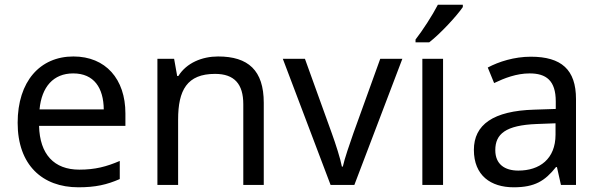

<svg xmlns="http://www.w3.org/2000/svg" viewBox="-20 -786 2549 816"><path d="M292 -546C150 -546 55 -440 55 -264C55 -85 160 10 313 10C386 10 434 -1 489 -25V-102C433 -78 385 -65 317 -65C210 -65 149 -130 146 -251H513V-304C513 -450 429 -546 292 -546ZM291 -474C380 -474 420 -412 421 -321H148C157 -417 207 -474 291 -474Z M907 -546C839 -546 773 -519 738 -463H733L720 -536H649V0H737V-278C737 -403 775 -472 894 -472C976 -472 1014 -429 1014 -343V0H1101V-349C1101 -487 1035 -546 907 -546Z M1385 0H1486L1690 -536H1596L1482 -220C1467 -177 1444 -111 1437 -78H1433C1427 -111 1406 -176 1390 -220L1276 -536H1182Z M1746 -606H1804C1851 -642 1922 -719 1947 -756V-766H1841C1818 -721 1775 -655 1746 -618ZM1863 0V-536H1775V0Z M2236 -545C2166 -545 2100 -524 2053 -499L2080 -433C2124 -454 2175 -474 2231 -474C2301 -474 2342 -444 2342 -355V-323L2251 -320C2076 -315 1994 -256 1994 -149C1994 -40 2066 10 2163 10C2253 10 2296 -17 2343 -76H2347L2364 0H2428V-365C2428 -490 2366 -545 2236 -545ZM2262 -259 2341 -262V-214C2341 -110 2273 -61 2183 -61C2125 -61 2085 -88 2085 -148C2085 -216 2128 -254 2262 -259Z"/></svg>

Font: Noto Sans Osage
Style: Regular
Weight: 400
Designer: Monotype Design Team
Foundry: Monotype Imaging Inc.
Version: Version 2.002